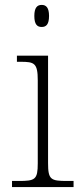

<svg xmlns="http://www.w3.org/2000/svg" viewBox="-20 -763 328 783"><path d="M150 -653C168 -653 180 -663 180 -698C180 -732 168 -743 150 -743C132 -743 120 -732 120 -698C120 -663 132 -653 150 -653ZM29 0H280V-25H254C187 -25 176 -30 176 -98V-536H49V-511H64C120 -511 134 -506 134 -435V-97C134 -30 123 -25 56 -25H29Z"/></svg>

Font: Noto Serif Telugu ExtraLight
Style: Regular
Weight: 200
Designer: Jelle Bosma - Monotype Design Team
Foundry: Monotype Imaging Inc.
Version: Version 2.005